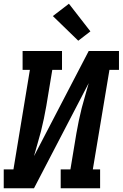

<svg xmlns="http://www.w3.org/2000/svg" viewBox="-24 -1008 657 1028"><path d="M-4 0V-101H48L136 -634H97V-735H308V-634H256L224 -441Q218 -407 211 -373Q204 -339 195.5 -305.5Q187 -272 177 -239Q167 -206 158 -172L451 -735H613V-634H562L473 -101H512V0H301V-101H353L385 -294Q391 -328 398 -362Q405 -396 413.5 -429.5Q422 -463 432 -496Q442 -529 451 -563L158 0ZM395 -790 259 -922 345 -988 460 -840Z"/></svg>

Font: Iosevka Curly Slab Extended
Style: Bold Italic
Weight: 700
Width: 7
Italic angle: -9°
Monospace: yes
Designer: Belleve Invis
Foundry: Belleve Invis
Version: Version 11.0.0; ttfautohint (v1.8.3)